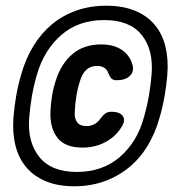

<svg xmlns="http://www.w3.org/2000/svg" viewBox="-20 -760 640 670"><path d="M239 -110Q182 -110 140 -127.5Q98 -145 71.5 -176.5Q45 -208 34 -252Q23 -296 27 -350Q30 -388 36.5 -425.5Q43 -463 54 -500Q69 -554 96 -598.5Q123 -643 160.5 -674.5Q198 -706 246 -723Q294 -740 351 -740Q408 -740 450 -723Q492 -706 519 -674.5Q546 -643 557 -598.5Q568 -554 564 -500Q561 -463 554.5 -425.5Q548 -388 537 -350Q522 -296 495.5 -252Q469 -208 431 -176.5Q393 -145 344.5 -127.5Q296 -110 239 -110ZM248 -160Q338 -160 398.5 -212.5Q459 -265 482 -350Q493 -388 499.5 -425.5Q506 -463 509 -500Q516 -586 474.5 -638Q433 -690 343 -690Q254 -690 194 -638Q134 -586 109 -500Q98 -463 91.5 -425.5Q85 -388 82 -350Q75 -265 117 -212.5Q159 -160 248 -160ZM403 -315Q383 -283 347.5 -264Q312 -245 268 -245Q207 -245 180.5 -279Q154 -313 156 -370Q157 -397 161.5 -425Q166 -453 175 -480Q193 -537 232.5 -571Q272 -605 333 -605Q377 -605 405 -586Q433 -567 442 -535Q449 -511 433.5 -495.5Q418 -480 387 -480Q376 -480 370 -485Q364 -490 357 -507Q353 -518 343 -524Q333 -530 319 -530Q296 -530 281.5 -516.5Q267 -503 260 -480Q251 -453 246.5 -425Q242 -397 241 -370Q239 -347 249 -333.5Q259 -320 282 -320Q296 -320 308 -326Q320 -332 328 -343Q341 -360 349 -365Q357 -370 368 -370Q399 -370 409 -354.5Q419 -339 403 -315Z"/></svg>

Font: Maple Mono ExtraBold
Style: Italic
Weight: 800
Italic angle: -10°
Monospace: yes
Designer: subframe7536
Version: Version 7.200